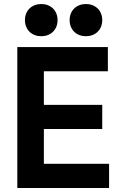

<svg xmlns="http://www.w3.org/2000/svg" viewBox="-20 -934 594 954"><path d="M66 0H522V-120H198V-293H488V-413H198V-580H516V-700H66ZM104 -834C104 -785 139 -754 185 -754C231 -754 266 -785 266 -834C266 -883 231 -914 185 -914C139 -914 104 -883 104 -834ZM326 -834C326 -785 361 -754 407 -754C453 -754 488 -785 488 -834C488 -883 453 -914 407 -914C361 -914 326 -883 326 -834Z"/></svg>

Font: Meta Space
Style: Bold
Weight: 700
Designer: Meta Pool / Florian Karsten
Foundry: Meta Pool / Florian Karsten
Version: Version 2.000;Glyphs 3.1.1 (3137)